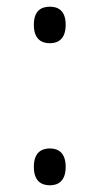

<svg xmlns="http://www.w3.org/2000/svg" viewBox="-20 -547 298 573"><path d="M129 -418C154 -418 176 -431 176 -473C176 -515 154 -527 129 -527C103 -527 81 -515 81 -473C81 -431 103 -418 129 -418ZM129 6C154 6 176 -7 176 -49C176 -91 154 -104 129 -104C103 -104 81 -91 81 -49C81 -7 103 6 129 6Z"/></svg>

Font: Noto Serif Georgian Light
Style: Regular
Weight: 300
Designer: Monotype Design Team, Akaki Razmadze
Foundry: Google LLC
Version: Version 2.003